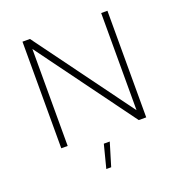

<svg xmlns="http://www.w3.org/2000/svg" viewBox="-158 -833 1113 1183"><g transform="rotate(-20 398.5 -242.0)"><path d="M636 -699V-62L169 -699H120V0H162V-636L628 0H677V-699ZM337 215H369L415 63H376Z"/></g></svg>

Font: Montserrat arm ExtraLight
Style: Regular
Weight: 275
Designer: Julieta Ulanovsky
Foundry: Julieta Ulanovsky
Version: Version 6.000;PS 006.000;hotconv 1.0.88;makeotf.lib2.5.64775